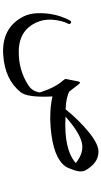

<svg xmlns="http://www.w3.org/2000/svg" viewBox="275 -708 662 1253"><g transform="rotate(90 606.5 -82.0)"><path d="M969.2 -393.1Q1044.9 -394 1093.8 -305.2Q1106 -278.8 1091.3 -235.1Q1076.7 -191.4 1065.9 -176.8Q1008.8 -97.7 814.5 -81.1Q705.1 -71.8 609.9 -92.8Q618.2 68.8 582.5 114.3Q500 217.8 338.9 228.5Q161.1 240.2 87.9 95.7Q68.8 57.6 66.9 7.3Q63.5 -81.1 92.3 -158.2Q104 -190.4 116.2 -210Q120.1 -215.8 126.5 -214.6Q132.8 -213.4 135.5 -207.8Q138.2 -202.1 135.7 -195.8Q124 -174.8 117.2 -145Q99.6 -68.4 118.7 -9.8Q165 123 310.1 127Q439.5 129.9 539.6 62.5Q573.2 40.5 583 -3.4Q584.5 -8.8 581.5 -17.6Q550.3 -112.8 504.4 -163.6Q494.6 -174.8 496.1 -181.2L512.2 -263.2Q518.1 -280.3 529.3 -265.6L577.6 -203.1Q616.7 -181.6 693.8 -178.7Q765.1 -266.6 842.3 -329.6Q919.4 -392.6 969.2 -393.1ZM1044.9 -245.1Q973.6 -301.8 906.7 -283.4Q839.8 -265.1 741.7 -178.2Q954.1 -166 1044.9 -245.1Z"/></g></svg>

Font: Amiri
Style: Slanted
Weight: 400
Italic angle: 9°
Designer: Khaled Hosny
Version: Version 000.107